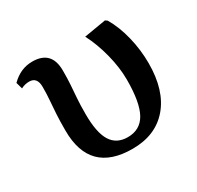

<svg xmlns="http://www.w3.org/2000/svg" viewBox="-121 -660 837 815"><g transform="rotate(-30 297.5 -253.0)"><path d="M311 14Q102 14 102 -196Q102 -244 104 -277Q106 -310 108.5 -339.5Q111 -369 111 -405Q111 -453 72 -453Q51 -453 32 -443L23 -475Q68 -520 126 -520Q220 -520 220 -422Q220 -383 218 -353.5Q216 -324 213.5 -292Q211 -260 211 -213Q211 -123 237 -81Q263 -39 318 -39Q379 -39 407.5 -90Q436 -141 436 -253Q436 -312 419 -378.5Q402 -445 374 -499L481 -517L491 -510Q520 -460 535.5 -396Q551 -332 551 -267Q551 -134 487.5 -60Q424 14 311 14Z"/></g></svg>

Font: Literata 36pt Medium
Style: Regular
Weight: 500
Designer: Latin by Veronika Burian and Jose Scaglione. Greek by Irene Vlachou. Cyrillic by Vera Evstafieva.
Foundry: TypeTogether
Version: Version 3.002